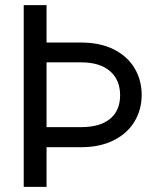

<svg xmlns="http://www.w3.org/2000/svg" viewBox="-20 -727 641 747"><path d="M161.1 -707V-561.5H295.9Q369.6 -561.5 422.9 -534.7Q476.1 -507.8 503.7 -461.4Q531.2 -415 531.2 -357.4Q531.2 -300.3 503.4 -254.2Q475.6 -208 422.4 -181.2Q369.1 -154.3 295.9 -154.3H161.1V0H72.3V-707ZM295.9 -232.4Q369.1 -232.4 408.2 -264.6Q447.3 -296.9 447.3 -356.4Q447.3 -416.5 407.7 -450.4Q368.2 -484.4 295.9 -484.4H161.1V-232.4Z"/></svg>

Font: Pretendard JP
Style: Regular
Weight: 400
Designer: Base glyphs from Inter by Rasmus Andersson; Hangeul glyphs from Noto Sans CJK(Source Han Sans) by Jang Soo-young and Kan
Foundry: Kil Hyung-jin
Version: Version 1.309